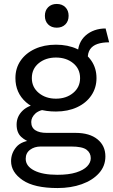

<svg xmlns="http://www.w3.org/2000/svg" viewBox="-20 -736 572 971"><path d="M514 -592 532 -522Q497 -522 472.5 -513.5Q448 -505 435.5 -486.5Q423 -468 424 -439L374 -460Q373 -491 383.5 -515.5Q394 -540 413.5 -557Q433 -574 458.5 -583Q484 -592 514 -592ZM362 -64Q433 -64 473 -31.5Q513 1 513 55Q513 104 480.5 140Q448 176 393.5 195.5Q339 215 271 215Q153 215 94.5 175Q36 135 36 79Q36 39 62.5 7.5Q89 -24 152 -28L145 -13Q111 -22 87.5 -43.5Q64 -65 64 -106Q64 -147 94.5 -176.5Q125 -206 185 -213L228 -186Q179 -181 158.5 -161.5Q138 -142 138 -119Q138 -91 158.5 -77.5Q179 -64 216 -64ZM270 148Q328 148 365.5 136Q403 124 421 105Q439 86 439 64Q439 37 417.5 21Q396 5 340 5H186Q154 5 132 21.5Q110 38 110 67Q110 104 152.5 126Q195 148 270 148ZM263 -510Q323 -510 369.5 -488.5Q416 -467 442 -429Q468 -391 468 -341Q468 -292 442 -253.5Q416 -215 369.5 -193.5Q323 -172 263 -172Q164 -172 111 -219.5Q58 -267 58 -341Q58 -391 84 -429Q110 -467 156.5 -488.5Q203 -510 263 -510ZM263 -445Q211 -445 176 -416.5Q141 -388 141 -341Q141 -295 176 -266Q211 -237 263 -237Q315 -237 350 -266Q385 -295 385 -341Q385 -388 350 -416.5Q315 -445 263 -445ZM267 -716Q294 -716 310.5 -699.5Q327 -683 327 -656Q327 -629 310.5 -612.5Q294 -596 267 -596Q240 -596 223.5 -612.5Q207 -629 207 -656Q207 -683 223.5 -699.5Q240 -716 267 -716Z"/></svg>

Font: Work Sans
Style: Regular
Weight: 400
Designer: Wei Huang
Foundry: Wei Huang
Version: Version 2.006; ttfautohint (v1.8.1.43-b0c9)